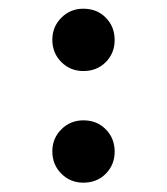

<svg xmlns="http://www.w3.org/2000/svg" viewBox="-20 -423 373 430"><path d="M166.7 -263.9Q137.5 -263.9 117.4 -284Q97.2 -304.2 97.2 -334Q97.2 -363.2 117.4 -383.3Q137.5 -403.5 166.7 -403.5Q197.2 -403.5 217 -383.3Q236.8 -363.2 236.8 -333.3Q236.8 -304.2 217 -284Q197.2 -263.9 166.7 -263.9ZM166.7 -13.9Q137.5 -13.9 117.4 -34Q97.2 -54.2 97.2 -84Q97.2 -113.2 117.4 -133.3Q137.5 -153.5 166.7 -153.5Q197.2 -153.5 217 -133.3Q236.8 -113.2 236.8 -83.3Q236.8 -54.2 217 -34Q197.2 -13.9 166.7 -13.9Z"/></svg>

Font: Afacad SemiBold
Style: Regular
Weight: 600
Designer: Kristian Moeller
Foundry: Dicotype
Version: Version 1.000